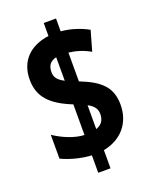

<svg xmlns="http://www.w3.org/2000/svg" viewBox="-151 -842 783 984"><g transform="rotate(-20 240.5 -350.5)"><path d="M211 -37V58H278V-41C380 -61 438 -134 438 -231C438 -326 388 -373 278 -416V-573C315 -569 357 -557 394 -535L425 -644C378 -670 326 -685 278 -689V-759H211V-688C113 -675 44 -616 44 -510C44 -414 99 -360 211 -315V-148C157 -150 95 -177 49 -208V-78C97 -55 157 -40 211 -37ZM211 -572V-444C176 -462 162 -480 162 -508C162 -541 175 -564 211 -572ZM278 -156V-286C308 -270 324 -251 324 -222C324 -191 311 -167 278 -156Z"/></g></svg>

Font: Noto Sans Devanagari ExtraCondensed ExtraBold
Style: Regular
Weight: 800
Width: 2
Designer: Jelle Bosma - Monotype Design Team
Foundry: Monotype Imaging Inc.
Version: Version 2.004